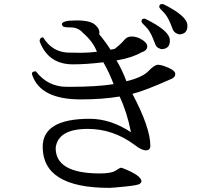

<svg xmlns="http://www.w3.org/2000/svg" viewBox="-20 -887 1040 931"><path d="M481 -585Q400 -575 333 -575Q214 -575 172 -687Q173 -706 189 -706Q233 -635 309 -632Q335 -631 371.5 -631Q408 -631 450 -636Q432 -684 383 -727Q359 -754 324 -754Q289 -754 285 -759.5Q281 -765 280 -769Q280 -788 350.5 -788Q421 -788 443 -765Q462 -748 462 -730Q462 -725 461 -721Q492 -684 516 -646Q526 -648 536 -650Q567 -674 581.5 -692Q596 -710 617 -710Q638 -710 657 -701Q694 -682 694 -662Q694 -642 666 -633Q618 -606 545 -594Q573 -547 593 -493Q671 -512 700 -542.5Q729 -573 746 -573Q763 -573 796.5 -558.5Q830 -544 830 -528Q830 -512 810 -504Q683 -447 622 -432Q709 -268 709 -180Q709 -158 687.5 -158Q666 -158 632 -185Q528 -262 406 -262Q262 -262 250 -171Q248 -47 461 -46H464Q518 -46 538.5 -58.5Q559 -71 562 -72.5Q565 -74 571 -73Q666 -37 666 -7Q666 -4 659 3.5Q652 11 587.5 17.5Q523 24 510 24Q187 24 187 -175Q187 -311 415 -311Q516 -311 615 -246Q596 -343 560 -419Q477 -405 371 -405Q176 -405 136 -524Q135 -527 135 -530Q135 -541 152 -541Q153 -541 154 -541Q212 -466 304 -466H320Q449 -466 531 -479Q509 -537 481 -585ZM773.3 -866.2Q884.6 -810.7 888.4 -767.3Q892.1 -724 852.3 -720.5Q845.3 -719.9 834.3 -726Q823.2 -732 818.2 -743.6L806.6 -772.7Q791.2 -810.5 772 -828.9Q752.9 -847.3 752.4 -852.3Q751.2 -866.3 764.2 -867.4Q768.1 -867.7 773.3 -866.2ZM767.2 -648.8Q759.3 -648.1 748.2 -654.2Q737.1 -660.3 733.1 -672L721.5 -701.1Q706.2 -738.9 687 -757.3Q667.8 -775.7 666.4 -780.6L666.3 -781.5Q665.1 -795.5 678 -796.6Q682 -797 687.2 -794.4Q799.5 -739 803.3 -695.7Q807.1 -652.3 767.2 -648.8Z"/></svg>

Font: Sawarabi Mincho
Style: Regular
Weight: 400
Version: Version 1.00